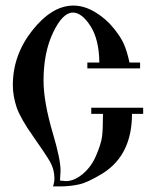

<svg xmlns="http://www.w3.org/2000/svg" viewBox="-20 -656 539 688"><path d="M482 -411H293V-432H336Q335 -515 304 -563Q273 -611 241 -611Q205 -611 171 -541Q136 -469 136 -367Q136 -291 170 -176Q197 -85 197 -45L195 -9L216 -7Q246 -7 277 -33Q308 -59 325 -100Q342 -140 345.5 -165Q349 -190 349 -248H307V-270H493V-248H453Q453 -102 350 -36Q293 -1 262 5Q231 12 194 12H170Q175 -3 175 -17Q175 -49 159 -77Q142 -106 99 -167Q55 -229 40 -270Q26 -312 26 -351Q26 -458 95 -546Q166 -636 243 -636Q282 -636 321 -612.5Q360 -589 388 -554Q413 -523 424 -498Q435 -473 444 -432H482Z"/></svg>

Font: Pochaevsk Unicode
Style: Normal
Weight: 400
Version: Version 1.1